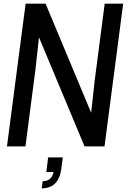

<svg xmlns="http://www.w3.org/2000/svg" viewBox="-20 -800 707 1049"><path d="M208 229 213 190Q262 190 273 140H233L243 60H323L315 123Q300 229 208 229ZM551 0H442L193 -596L174 -423L119 0H18L120 -780H229L478 -184L497 -357L552 -780H653Z"/></svg>

Font: Tanohe Sans Medium
Style: Italic
Weight: 500
Designer: Village Type and Design LLC & Cristiano Sobral
Foundry: Cooper Hewitt Smithsonian Design Museum
Version: Version 1.00;September 29, 2021;FontCreator 13.0.0.2655 64-b